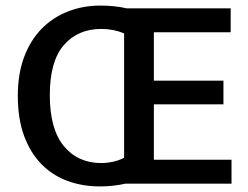

<svg xmlns="http://www.w3.org/2000/svg" viewBox="-20 -660 893 690"><path d="M340 10Q276 10 222 -10Q168 -30 128.5 -70.5Q89 -111 66.5 -172Q44 -233 44 -316Q44 -394 66.5 -454.5Q89 -515 129 -556Q169 -597 223.5 -618.5Q278 -640 341 -640Q364 -640 389.5 -637.5Q415 -635 435 -630H809V-544H533V-370H783V-285H533V-86H812V0H431Q409 5 385 7.5Q361 10 340 10ZM344 -556Q260 -556 209.5 -498Q159 -440 159 -318Q159 -196 209.5 -135Q260 -74 344 -74Q365 -74 387 -79Q409 -84 426 -93V-540Q388 -556 344 -556Z"/></svg>

Font: Mukta Malar Medium
Style: Regular
Weight: 500
Designer: Aadarsh Rajan, Girish Dalvi, Yashodeep Gholap
Foundry: Ek Type
Version: Version 2.538;PS 1.000;hotconv 16.6.51;makeotf.lib2.5.65220;